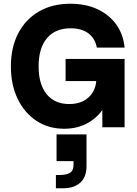

<svg xmlns="http://www.w3.org/2000/svg" viewBox="-20 -680 734 1026"><path d="M282.2 38.3V180.9H372.8V201.7Q372.8 231.7 353.6 243.5Q334.5 255.2 296.7 255.2H278.7V326.1H318.5Q374.6 326.1 408.5 296.4Q442.3 266.6 442.3 207.7V38.3ZM526.6 -273.1 526.9 0H645.8V-364.9ZM330.5 -364.9V-246.9H629.3L645.8 -364.9ZM38.2 -324.6Q38.2 -226.8 74.4 -151.7Q110.7 -76.6 174.8 -34.3Q238.9 8 323.1 8Q398.4 8 455.6 -26.4Q512.9 -60.8 545.3 -121.9Q577.7 -183.1 577.7 -263.5H495.1Q495.1 -199.9 455.6 -161.9Q416.2 -124 350 -124Q272.1 -124 229.2 -176.8Q186.3 -229.7 186.3 -325.5Q186.3 -422.7 230.9 -475.8Q275.5 -528.8 357.1 -528.8Q416.8 -528.8 452.8 -501.5Q488.7 -474.1 497.5 -425.5H645.8Q638.9 -496.6 601.1 -549.2Q563.3 -601.8 500.7 -630.9Q438.2 -660 356.1 -660Q259.6 -660 188.1 -618.6Q116.6 -577.2 77.4 -502Q38.2 -426.8 38.2 -324.6Z"/></svg>

Font: Overused Grotesk Light
Style: Regular
Weight: 300
Designer: RandomMaerks
Version: Version 0.005